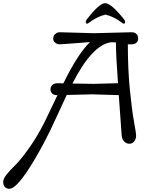

<svg xmlns="http://www.w3.org/2000/svg" viewBox="-241 -899 940 1209"><path d="M507 -300 339 -305Q311 -305 179 -301Q159 -259 126 -186Q29 30 -66 174Q-143 290 -182 290Q-199 290 -210 278.5Q-221 267 -221 247Q-221 227 -199.5 200Q-178 173 -145.5 141.5Q-113 110 -60.5 37Q-8 -36 40 -131Q48 -146 121 -300H116Q100 -300 88.5 -309.5Q77 -319 77 -336Q77 -353 89 -364Q101 -375 120.5 -375Q140 -375 158 -374Q250 -562 326 -634Q148 -620 133.5 -620Q119 -620 106.5 -630Q94 -640 94 -656.5Q94 -673 106.5 -684.5Q119 -696 134 -696L352 -690L589 -696Q607 -696 618 -685Q629 -674 629 -656.5Q629 -639 617.5 -629.5Q606 -620 588 -620H564Q564 -460 577 -331Q590 -202 603 -132Q616 -62 616 -43.5Q616 -25 604.5 -9.5Q593 6 574 6Q555 6 541 -8Q527 -22 525 -48ZM489 -632 459 -633Q340 -618 215 -373Q321 -371 349.5 -371Q378 -371 502 -375Q489 -547 489 -632ZM541 -776Q547 -769 547 -759.5Q547 -750 538 -750Q535 -750 528 -755Q476 -795 423 -807Q370 -795 318 -755Q311 -750 308 -750Q299 -750 299 -759.5Q299 -769 305 -776Q384 -879 421.5 -879Q459 -879 541 -776Z"/></svg>

Font: Macondo Swash Caps
Style: Regular
Weight: 400
Designer: John Vargas Beltran
Foundry: John Vargas Beltran
Version: Version 2.001